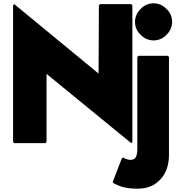

<svg xmlns="http://www.w3.org/2000/svg" viewBox="-20 -857 1118 1159"><path d="M59 0 66 7H254L261 0V-411L772 7L779 0V-825L772 -832H584L577 -825L575 -413L66 -832L59 -825ZM816 -520 809 -513V45C809 70 804 87 795 99C789 104 778 108 767 108C745 108 722 93 722 93L715 100L660 243L667 250C692 261 724 282 808 282C868 282 909 264 939 235L940 234L947 227C986 188 1000 131 1000 79V-513L993 -520ZM907 -837C878 -837 852 -826 833 -807L826 -800C807 -781 795 -754 795 -725C795 -696 806 -670 825 -651L832 -644C851 -625 878 -613 907 -613C936 -613 962 -624 981 -643L988 -650C1007 -669 1019 -696 1019 -725C1019 -754 1008 -780 989 -799L982 -806C963 -825 936 -837 907 -837Z"/></svg>

Font: Hussar Woodtype
Style: Blk
Weight: 900
Foundry: Cannot Into Space Fonts
Version: Version 1.07